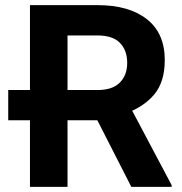

<svg xmlns="http://www.w3.org/2000/svg" viewBox="-20 -731 712 751"><path d="M97.2 -710.9H361.8Q484.4 -710.9 554.4 -656Q624.5 -601.1 624.5 -496.1Q624.5 -409.7 582.3 -360.4Q540 -311 468.8 -286.6L422.4 -260.7H12.2V-378.9H361.8Q419.9 -378.9 448.7 -408Q477.5 -437 477.5 -484.9Q477.5 -534.2 449.2 -563.2Q420.9 -592.3 361.8 -592.3H244.1V0H97.2ZM493.7 0 332 -316.9 486.8 -317.4 651.4 -6.8V0Z"/></svg>

Font: RobotoDEMO
Style: Regular
Weight: 400
Designer: Christian Robertson
Foundry: Google
Version: Version 2.136